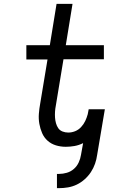

<svg xmlns="http://www.w3.org/2000/svg" viewBox="-20 -755 640 998"><path d="M276 223V149H287Q307 149 327.5 143Q348 137 364 123Q380 109 389 89.5Q398 70 401 50L412 -11Q390 0 367 4Q344 8 322 8Q295 8 270.5 0.5Q246 -7 227.5 -23.5Q209 -40 199 -63Q189 -86 184.5 -111.5Q180 -137 182 -163.5Q184 -190 189 -217L227 -446H117V-520H239L274 -735H357L322 -520H520V-447H310L270 -205Q267 -190 266 -174.5Q265 -159 266 -144Q267 -129 271 -114.5Q275 -100 283 -88.5Q291 -77 305 -71.5Q319 -66 335 -66Q353 -66 370.5 -73Q388 -80 401.5 -94.5Q415 -109 423 -126Q431 -143 436 -161L441 -187H525L485 50Q482 73 474 96Q466 119 452.5 139.5Q439 160 420 177Q401 194 379 204.5Q357 215 333.5 219Q310 223 287 223Z"/></svg>

Font: Iosevka Custom Oblique
Style: Regular
Weight: 400
Italic angle: -9°
Designer: Belleve Invis
Foundry: Belleve Invis
Version: Version 27.0.1